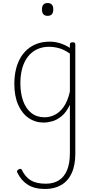

<svg xmlns="http://www.w3.org/2000/svg" viewBox="-20 -795 638 1272"><path d="M279 457Q209 457 164.5 429Q120 401 95 349Q91 341 93.5 336Q96 331 104 327Q112 322 118 324Q124 326 126 333Q148 378 184.5 400Q221 422 284 422Q334 422 369.5 400Q405 378 424 333Q443 288 443 219V-101Q420 -52 389.5 -26.5Q359 -1 327.5 8Q296 17 269 17Q214 17 170 -13Q126 -43 100.5 -100.5Q75 -158 75 -239Q75 -288 84.5 -330.5Q94 -373 113 -407.5Q132 -442 160.5 -467Q189 -492 226 -505.5Q263 -519 309 -519Q344 -519 376.5 -509Q409 -499 443 -478V-500Q443 -508 447.5 -511.5Q452 -515 461 -515Q471 -515 475 -511.5Q479 -508 479 -500V222Q479 300 455 352Q431 404 386 430.5Q341 457 279 457ZM276 -18Q309 -18 341.5 -33.5Q374 -49 401 -86Q428 -123 443 -188V-440Q406 -466 372 -475.5Q338 -485 305 -485Q270 -485 240.5 -474.5Q211 -464 188 -444Q165 -424 148.5 -394.5Q132 -365 123.5 -327Q115 -289 115 -243Q115 -178 133 -127Q151 -76 187 -47Q223 -18 276 -18ZM295 -690Q276 -690 267 -701Q258 -712 258 -733Q258 -754 267.5 -764.5Q277 -775 295 -775Q314 -775 323.5 -764.5Q333 -754 333 -733Q333 -711 323.5 -700.5Q314 -690 295 -690Z"/></svg>

Font: Playwrite US Modern Thin
Style: Regular
Weight: 250
Designer: Veronika Burian, José Scaglione
Foundry: TypeTogether
Version: Version 1.003